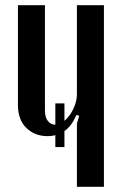

<svg xmlns="http://www.w3.org/2000/svg" viewBox="-20 -719 469 739"><path d="M274 -277Q256 -233 227 -214Q198 -195 163 -195Q114 -195 81.5 -226.5Q49 -258 49 -315V-699H153V-293Q153 -267 164.5 -253Q176 -239 193 -239Q208 -239 222.5 -249.5Q237 -260 249 -277Q261 -294 268.5 -315Q276 -336 276 -356V-699H380V0H276V-244L285 -273ZM193 -321H228V-153H193Z"/></svg>

Font: Moniqa Paragraph
Style: Bold
Weight: 700
Designer: Rajesh Rajput
Foundry: Rajesh Rajput
Version: Version 1.000